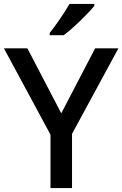

<svg xmlns="http://www.w3.org/2000/svg" viewBox="-20 -961 625 981"><path d="M462 -931V-941H335C310 -896 264 -830 234 -793V-781H305C354 -816 432 -894 462 -931ZM293 -382 120 -714H0L238 -273V0H348V-277L585 -714H466Z"/></svg>

Font: Noto Sans Balinese Medium
Style: Regular
Weight: 500
Designer: Aditya Bayu, David Williams
Foundry: David Williams
Version: Version 2.005